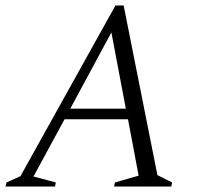

<svg xmlns="http://www.w3.org/2000/svg" viewBox="-35 -685 732 705"><path d="M-15 0 -11 -15 40 -38 389 -665H419L543 -42L597 -15L594 0H384L387 -15L474 -40L435 -247H202L88 -37L170 -15L167 0ZM223 -286H427L374 -566Z"/></svg>

Font: Spectral SC Light
Style: Italic
Weight: 300
Italic angle: -10°
Designer: Jean-Baptiste Levee
Foundry: Production Type
Version: Version 2.001